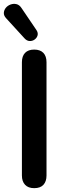

<svg xmlns="http://www.w3.org/2000/svg" viewBox="-37 -971 339 999"><path d="M141 8Q110 8 93.5 -9.5Q77 -27 77 -58V-647Q77 -679 93.5 -696Q110 -713 141 -713Q172 -713 188.5 -696Q205 -679 205 -647V-58Q205 -27 189 -9.5Q173 8 141 8ZM91 -771 -5 -876Q-18 -890 -17 -904.5Q-16 -919 -6.5 -930.5Q3 -942 18 -947.5Q33 -953 48.5 -949.5Q64 -946 75 -929L153 -814Q162 -800 158.5 -787Q155 -774 143.5 -765.5Q132 -757 117.5 -757.5Q103 -758 91 -771Z"/></svg>

Font: Nunito ExtraLight
Style: Bold
Weight: 700
Version: Version 3.602